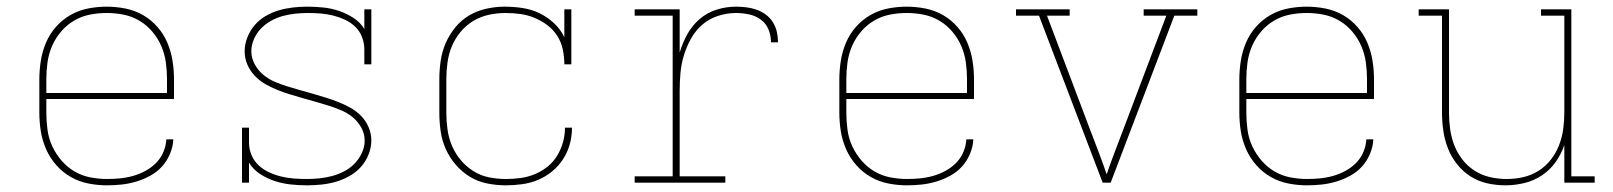

<svg xmlns="http://www.w3.org/2000/svg" viewBox="-20 -548 4840 576"><path d="M301 8Q273 8 245 2.5Q217 -3 192.5 -17Q168 -31 149 -52.5Q130 -74 118.5 -100Q107 -126 102.5 -154Q98 -182 98 -210V-310Q98 -338 102.5 -366Q107 -394 118 -420Q129 -446 148 -467.5Q167 -489 191.5 -503Q216 -517 244 -522.5Q272 -528 300 -528Q328 -528 356 -522.5Q384 -517 408.5 -503Q433 -489 452 -467.5Q471 -446 482 -420Q493 -394 497.5 -366Q502 -338 502 -310V-251H119V-210Q119 -184 122.5 -158.5Q126 -133 136.5 -110Q147 -87 164 -67Q181 -47 203 -34Q225 -21 250.5 -16Q276 -11 301 -11Q321 -11 341 -13Q361 -15 380 -20.5Q399 -26 416.5 -35.5Q434 -45 448 -59Q462 -73 470 -91.5Q478 -110 479 -130H500Q499 -108 490 -86.5Q481 -65 466 -48.5Q451 -32 431 -21Q411 -10 389.5 -3.5Q368 3 346 5.5Q324 8 301 8ZM119 -269H481V-310Q481 -336 477.5 -361Q474 -386 464 -409.5Q454 -433 437 -453Q420 -473 398 -486Q376 -499 351 -504Q326 -509 300 -509Q274 -509 249 -504Q224 -499 202 -486Q180 -473 163 -453Q146 -433 136 -409.5Q126 -386 122.5 -361Q119 -336 119 -310Z M902 8Q878 8 853.5 5.5Q829 3 805.5 -4.5Q782 -12 761 -25.5Q740 -39 727 -60V0H706V-165H727V-120Q727 -101 734.5 -83Q742 -65 756 -52Q770 -39 787.5 -31Q805 -23 823.5 -18.5Q842 -14 861.5 -12.5Q881 -11 900 -11Q919 -11 938.5 -13Q958 -15 976.5 -20Q995 -25 1012.5 -34Q1030 -43 1043.5 -57Q1057 -71 1065.5 -89Q1074 -107 1074 -126Q1074 -147 1064 -165Q1054 -183 1038.5 -196Q1023 -209 1004 -217Q985 -225 966 -231Q947 -237 927.5 -242.5Q908 -248 888.5 -253.5Q869 -259 849.5 -265Q830 -271 811.5 -278.5Q793 -286 775.5 -296Q758 -306 744 -321Q730 -336 722 -354.5Q714 -373 714 -394Q714 -415 722 -435.5Q730 -456 744 -472.5Q758 -489 777 -500Q796 -511 816.5 -517Q837 -523 858.5 -525.5Q880 -528 902 -528Q926 -528 950 -525.5Q974 -523 996.5 -515.5Q1019 -508 1040 -494.5Q1061 -481 1073 -461V-520H1094V-355H1073V-400Q1073 -419 1066 -437Q1059 -455 1045.5 -468Q1032 -481 1014.5 -489Q997 -497 979 -501.5Q961 -506 942 -507.5Q923 -509 904 -509Q885 -509 866 -507Q847 -505 828.5 -500Q810 -495 793 -485.5Q776 -476 763 -462.5Q750 -449 742 -431Q734 -413 734 -394Q734 -374 744 -355.5Q754 -337 769.5 -324Q785 -311 803.5 -303Q822 -295 841.5 -289Q861 -283 880.5 -277.5Q900 -272 919.5 -266.5Q939 -261 958 -255Q977 -249 996 -241.5Q1015 -234 1032.5 -224Q1050 -214 1064 -199.5Q1078 -185 1086 -166Q1094 -147 1094 -127Q1094 -105 1085.5 -84Q1077 -63 1062.5 -47Q1048 -31 1028.5 -20Q1009 -9 988.5 -3Q968 3 946 5.5Q924 8 902 8Z M1498 8Q1470 8 1442 2.5Q1414 -3 1390 -17.5Q1366 -32 1347.5 -53.5Q1329 -75 1317.5 -100.5Q1306 -126 1302 -154Q1298 -182 1298 -210V-310Q1298 -338 1302 -365.5Q1306 -393 1317 -418.5Q1328 -444 1346 -466Q1364 -488 1388 -502Q1412 -516 1439.5 -522Q1467 -528 1494 -528Q1521 -528 1547.5 -524Q1574 -520 1598 -508.5Q1622 -497 1642 -478.5Q1662 -460 1673 -436V-520H1694V-355H1673Q1673 -377 1668.5 -399Q1664 -421 1652 -440Q1640 -459 1622 -472.5Q1604 -486 1583.5 -494.5Q1563 -503 1541 -506Q1519 -509 1497 -509Q1471 -509 1446 -503.5Q1421 -498 1399.5 -485Q1378 -472 1361.5 -452Q1345 -432 1335.5 -409Q1326 -386 1322.5 -360.5Q1319 -335 1319 -310V-210Q1319 -185 1322.5 -159.5Q1326 -134 1336 -110.5Q1346 -87 1362.5 -67.5Q1379 -48 1400.5 -34.5Q1422 -21 1447 -16Q1472 -11 1498 -11Q1520 -11 1542 -14Q1564 -17 1584.5 -25.5Q1605 -34 1622.5 -48Q1640 -62 1651.5 -81Q1663 -100 1669 -121.5Q1675 -143 1675 -165H1696Q1696 -140 1689.5 -116Q1683 -92 1669.5 -71Q1656 -50 1636.5 -34Q1617 -18 1594.5 -8.5Q1572 1 1547 4.5Q1522 8 1498 8Z M1884 0V-19H1998V-501H1884V-520H2019V-390Q2027 -418 2041.5 -444.5Q2056 -471 2078.5 -490.5Q2101 -510 2129.5 -519Q2158 -528 2188 -528Q2204 -528 2219.5 -526Q2235 -524 2249.5 -519Q2264 -514 2277 -504.5Q2290 -495 2298.5 -481.5Q2307 -468 2310.5 -452.5Q2314 -437 2314 -421H2293Q2293 -441 2285.5 -459.5Q2278 -478 2262 -489.5Q2246 -501 2226.5 -505Q2207 -509 2188 -509Q2161 -509 2134.5 -500.5Q2108 -492 2087.5 -474.5Q2067 -457 2053.5 -433Q2040 -409 2032 -383Q2024 -357 2021.5 -330Q2019 -303 2019 -276V-19H2156V0Z M2701 8Q2673 8 2645 2.5Q2617 -3 2592.5 -17Q2568 -31 2549 -52.5Q2530 -74 2518.5 -100Q2507 -126 2502.5 -154Q2498 -182 2498 -210V-310Q2498 -338 2502.5 -366Q2507 -394 2518 -420Q2529 -446 2548 -467.5Q2567 -489 2591.5 -503Q2616 -517 2644 -522.5Q2672 -528 2700 -528Q2728 -528 2756 -522.5Q2784 -517 2808.5 -503Q2833 -489 2852 -467.5Q2871 -446 2882 -420Q2893 -394 2897.5 -366Q2902 -338 2902 -310V-251H2519V-210Q2519 -184 2522.5 -158.5Q2526 -133 2536.5 -110Q2547 -87 2564 -67Q2581 -47 2603 -34Q2625 -21 2650.5 -16Q2676 -11 2701 -11Q2721 -11 2741 -13Q2761 -15 2780 -20.5Q2799 -26 2816.5 -35.5Q2834 -45 2848 -59Q2862 -73 2870 -91.5Q2878 -110 2879 -130H2900Q2899 -108 2890 -86.5Q2881 -65 2866 -48.5Q2851 -32 2831 -21Q2811 -10 2789.5 -3.5Q2768 3 2746 5.5Q2724 8 2701 8ZM2519 -269H2881V-310Q2881 -336 2877.5 -361Q2874 -386 2864 -409.5Q2854 -433 2837 -453Q2820 -473 2798 -486Q2776 -499 2751 -504Q2726 -509 2700 -509Q2674 -509 2649 -504Q2624 -499 2602 -486Q2580 -473 2563 -453Q2546 -433 2536 -409.5Q2526 -386 2522.5 -361Q2519 -336 2519 -310Z M3288 0 3097 -501H3028V-520H3189V-501H3121L3245 -173Q3259 -136 3273 -99.5Q3287 -63 3300 -25Q3313 -63 3327 -99.5Q3341 -136 3355 -173L3479 -501H3411V-520H3572V-501H3503L3312 0Z M3901 8Q3873 8 3845 2.5Q3817 -3 3792.5 -17Q3768 -31 3749 -52.5Q3730 -74 3718.5 -100Q3707 -126 3702.5 -154Q3698 -182 3698 -210V-310Q3698 -338 3702.5 -366Q3707 -394 3718 -420Q3729 -446 3748 -467.5Q3767 -489 3791.5 -503Q3816 -517 3844 -522.5Q3872 -528 3900 -528Q3928 -528 3956 -522.5Q3984 -517 4008.5 -503Q4033 -489 4052 -467.5Q4071 -446 4082 -420Q4093 -394 4097.5 -366Q4102 -338 4102 -310V-251H3719V-210Q3719 -184 3722.5 -158.5Q3726 -133 3736.5 -110Q3747 -87 3764 -67Q3781 -47 3803 -34Q3825 -21 3850.5 -16Q3876 -11 3901 -11Q3921 -11 3941 -13Q3961 -15 3980 -20.5Q3999 -26 4016.5 -35.5Q4034 -45 4048 -59Q4062 -73 4070 -91.5Q4078 -110 4079 -130H4100Q4099 -108 4090 -86.5Q4081 -65 4066 -48.5Q4051 -32 4031 -21Q4011 -10 3989.5 -3.5Q3968 3 3946 5.5Q3924 8 3901 8ZM3719 -269H4081V-310Q4081 -336 4077.5 -361Q4074 -386 4064 -409.5Q4054 -433 4037 -453Q4020 -473 3998 -486Q3976 -499 3951 -504Q3926 -509 3900 -509Q3874 -509 3849 -504Q3824 -499 3802 -486Q3780 -473 3763 -453Q3746 -433 3736 -409.5Q3726 -386 3722.5 -361Q3719 -336 3719 -310Z M4497 8Q4469 8 4442 2Q4415 -4 4392 -18.5Q4369 -33 4351.5 -55Q4334 -77 4324 -102.5Q4314 -128 4310 -155.5Q4306 -183 4306 -210V-501H4236V-520H4327V-210Q4327 -185 4330.5 -160Q4334 -135 4343 -112Q4352 -89 4367.5 -69Q4383 -49 4404.5 -35.5Q4426 -22 4450.5 -16.5Q4475 -11 4500 -11Q4525 -11 4549.5 -16.5Q4574 -22 4595.5 -35.5Q4617 -49 4632.5 -69Q4648 -89 4657 -112Q4666 -135 4669.5 -160Q4673 -185 4673 -210V-501H4603V-520H4694V-19H4764V0H4673V-113Q4664 -86 4647 -62Q4630 -38 4606 -22Q4582 -6 4553.5 1Q4525 8 4497 8Z"/></svg>

Font: Iosevka HT Thin Extended
Style: Regular
Weight: 100
Width: 7
Monospace: yes
Designer: Belleve Invis
Foundry: Belleve Invis
Version: Version 32.3.0; ttfautohint (v1.8.4)